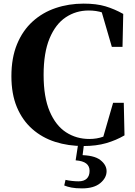

<svg xmlns="http://www.w3.org/2000/svg" viewBox="-20 -787 748 1061"><path d="M441 20Q357 20 285 -3Q213 -26 158.5 -74Q104 -122 73.5 -194.5Q43 -267 43 -366Q43 -467 74 -542.5Q105 -618 160 -668Q215 -718 287.5 -742.5Q360 -767 442 -767Q513 -767 563 -752Q613 -737 661 -710L657 -528H598L536 -741L619 -713V-680Q582 -706 547 -717.5Q512 -729 470 -729Q400 -729 343.5 -691.5Q287 -654 254 -575Q221 -496 221 -373Q221 -250 254.5 -171.5Q288 -93 345 -56Q402 -19 474 -19Q515 -19 550 -31.5Q585 -44 625 -73V-36L544 -8L605 -219H664L668 -39Q622 -12 567 4Q512 20 441 20ZM398 99 414 -5H446L435 82L418 70Q499 70 534 97Q569 124 569 159Q569 196 534 225Q499 254 433 254Q398 254 375 249.5Q352 245 335 238L342 207Q360 211 379 213Q398 215 414 215Q444 215 459.5 200Q475 185 475 157Q475 131 456.5 116.5Q438 102 398 99Z"/></svg>

Font: Noto Serif TC ExtraLight Black
Style: Regular
Weight: 900
Version: Version 2.003-H1;hotconv 1.1.1;makeotfexe 2.6.0